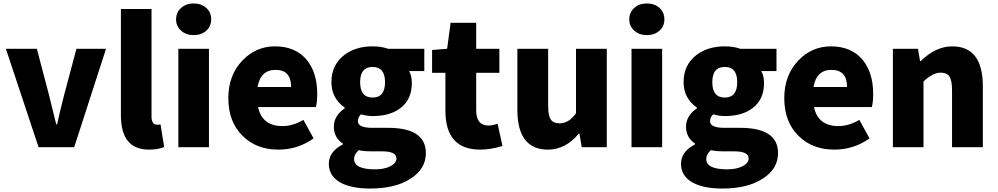

<svg xmlns="http://www.w3.org/2000/svg" viewBox="-20 -851 5768 1110"><path d="M14 -569H193L262 -307L305 -132H310Q321 -185 352 -307L422 -569H593L409 0H203Z M679 -185V-799H856V-178Q856 -130 888 -130Q898 -130 908 -132L929 -1Q893 14 841 14Q679 14 679 -185Z M1011 -569H1188V0H1011ZM1027 -674Q998 -699 998 -739Q998 -780 1027 -805Q1055 -831 1100 -831Q1144 -831 1173 -805Q1201 -779 1201 -739Q1201 -699 1173 -674Q1144 -648 1100 -648Q1055 -648 1027 -674Z M1383 -65Q1300 -146 1300 -284Q1300 -417 1383 -503Q1461 -583 1570 -583Q1689 -583 1754 -504Q1814 -430 1814 -308Q1814 -258 1806 -232H1472Q1495 -122 1614 -122Q1673 -122 1734 -158L1793 -51Q1702 14 1589 14Q1463 14 1383 -65ZM1663 -348Q1663 -447 1573 -447Q1486 -447 1469 -348Z M1951 206Q1881 168 1881 96Q1881 25 1962 -16V-21Q1910 -56 1910 -119Q1910 -181 1973 -225V-229Q1896 -283 1896 -376Q1896 -475 1969 -532Q2035 -583 2134 -583Q2184 -583 2224 -569H2433V-440H2345Q2361 -412 2361 -371Q2361 -276 2295 -226Q2235 -180 2134 -180Q2103 -180 2067 -190Q2049 -173 2049 -150Q2049 -112 2133 -112H2223Q2442 -112 2442 34Q2442 125 2355 181Q2267 239 2120 239Q2014 239 1951 206ZM2206 -376Q2206 -464 2134 -464Q2062 -464 2062 -376Q2062 -287 2134 -287Q2206 -287 2206 -376ZM2237 110Q2272 92 2272 65Q2272 24 2189 24H2135Q2079 24 2054 17Q2027 41 2027 68Q2027 128 2148 128Q2202 128 2237 110Z M2555 -211V-430H2478V-562L2565 -569L2585 -719H2733V-569H2867V-430H2733V-213Q2733 -125 2805 -125Q2822 -125 2857 -135L2885 -7Q2815 14 2756 14Q2555 14 2555 -211Z M2971 -217V-569H3149V-239Q3149 -182 3165 -159Q3180 -138 3215 -138Q3269 -138 3310 -196V-569H3488V0H3343L3330 -78H3326Q3249 14 3148 14Q2971 14 2971 -217Z M3631 -569H3808V0H3631ZM3647 -674Q3618 -699 3618 -739Q3618 -780 3647 -805Q3675 -831 3720 -831Q3764 -831 3793 -805Q3821 -779 3821 -739Q3821 -699 3793 -674Q3764 -648 3720 -648Q3675 -648 3647 -674Z M3987 206Q3917 168 3917 96Q3917 25 3998 -16V-21Q3946 -56 3946 -119Q3946 -181 4009 -225V-229Q3932 -283 3932 -376Q3932 -475 4005 -532Q4071 -583 4170 -583Q4220 -583 4260 -569H4469V-440H4381Q4397 -412 4397 -371Q4397 -276 4331 -226Q4271 -180 4170 -180Q4139 -180 4103 -190Q4085 -173 4085 -150Q4085 -112 4169 -112H4259Q4478 -112 4478 34Q4478 125 4391 181Q4303 239 4156 239Q4050 239 3987 206ZM4242 -376Q4242 -464 4170 -464Q4098 -464 4098 -376Q4098 -287 4170 -287Q4242 -287 4242 -376ZM4273 110Q4308 92 4308 65Q4308 24 4225 24H4171Q4115 24 4090 17Q4063 41 4063 68Q4063 128 4184 128Q4238 128 4273 110Z M4597 -65Q4514 -146 4514 -284Q4514 -417 4597 -503Q4675 -583 4784 -583Q4903 -583 4968 -504Q5028 -430 5028 -308Q5028 -258 5020 -232H4686Q4709 -122 4828 -122Q4887 -122 4948 -158L5007 -51Q4916 14 4803 14Q4677 14 4597 -65ZM4877 -348Q4877 -447 4787 -447Q4700 -447 4683 -348Z M5142 -569H5287L5299 -498H5303Q5390 -583 5485 -583Q5662 -583 5662 -352V0H5484V-330Q5484 -387 5468 -410Q5453 -431 5418 -431Q5373 -431 5319 -380V0H5142Z"/></svg>

Font: KaiGen Gothic KR Heavy
Style: Heavy
Weight: 900
Designer: Ryoko NISHIZUKA  (kana & ideographs); Paul D. Hunt (Latin, Greek & Cyrillic); Wenlong ZHANG  (bopomofo); Sandoll Communi
Foundry: Adobe Systems Incorporated
Version: Version 1.002 March 28, 2018